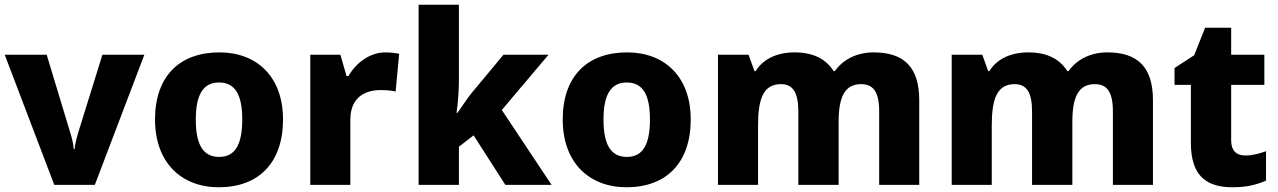

<svg xmlns="http://www.w3.org/2000/svg" viewBox="-20 -780 5390 810"><path d="M209 0H380L589 -549H412L311 -224C306 -206 296 -175 295 -151H291C290 -174 280 -211 275 -225L177 -549H0Z M1174 -276C1174 -458 1062 -559 906 -559C737 -559 634 -458 634 -276C634 -93 746 10 903 10C1071 10 1174 -93 1174 -276ZM806 -276C806 -377 835 -432 904 -432C974 -432 1002 -377 1002 -276C1002 -174 974 -118 905 -118C834 -118 806 -174 806 -276Z M1605 -559C1540 -559 1481 -514 1450 -459H1442L1416 -549H1289V0H1458V-275C1458 -377 1530 -400 1585 -400C1617 -400 1635 -397 1649 -394L1664 -553C1652 -556 1626 -559 1605 -559Z M1916 -440V-760H1746V0H1916V-161L1978 -209L2112 0H2307L2097 -316L2294 -549H2104L1970 -388C1952 -366 1925 -325 1910 -304H1906C1912 -344 1916 -400 1916 -440Z M2894 -276C2894 -458 2782 -559 2626 -559C2457 -559 2354 -458 2354 -276C2354 -93 2466 10 2623 10C2791 10 2894 -93 2894 -276ZM2526 -276C2526 -377 2555 -432 2624 -432C2694 -432 2722 -377 2722 -276C2722 -174 2694 -118 2625 -118C2554 -118 2526 -174 2526 -276Z M3666 -559C3597 -559 3538 -531 3502 -480H3497C3465 -530 3413 -559 3332 -559C3254 -559 3197 -528 3168 -480H3163L3138 -549H3009V0H3178V-250C3178 -363 3200 -425 3275 -425C3324 -425 3348 -391 3348 -310V0H3518V-266C3518 -368 3542 -425 3613 -425C3663 -425 3689 -394 3689 -310V0H3858V-358C3858 -499 3791 -559 3666 -559Z M4652 -559C4583 -559 4524 -531 4488 -480H4483C4451 -530 4399 -559 4318 -559C4240 -559 4183 -528 4154 -480H4149L4124 -549H3995V0H4164V-250C4164 -363 4186 -425 4261 -425C4310 -425 4334 -391 4334 -310V0H4504V-266C4504 -368 4528 -425 4599 -425C4649 -425 4675 -394 4675 -310V0H4844V-358C4844 -499 4777 -559 4652 -559Z M5233 -124C5196 -124 5174 -145 5174 -187V-422H5314V-549H5174V-663H5064L5018 -547L4935 -493V-422H5004V-177C5004 -31 5077 10 5180 10C5243 10 5284 -2 5321 -18V-142C5293 -132 5265 -124 5233 -124Z"/></svg>

Font: Noto Sans Lao UI ExtBd
Style: Regular
Weight: 800
Designer: Monotype Design Team
Foundry: Monotype Imaging Inc.
Version: Version 2.000